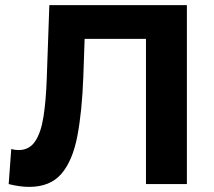

<svg xmlns="http://www.w3.org/2000/svg" viewBox="-20 -720 839 751"><path d="M94 11Q58 11 14 0L24 -137Q38 -133 53 -133Q94 -133 117 -166.5Q140 -200 150 -263Q160 -326 163 -416L173 -700H711V0H551V-568H311L306 -422Q301 -284 282.5 -187.5Q264 -91 220 -40Q176 11 94 11Z"/></svg>

Font: Montserrat
Style: Bold
Weight: 700
Designer: Julieta Ulanovsky
Foundry: Julieta Ulanovsky
Version: Version 9.000; ttfautohint (v1.8.4.7-5d5b)